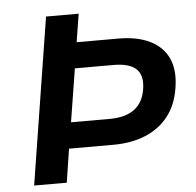

<svg xmlns="http://www.w3.org/2000/svg" viewBox="-51 -757 824 809"><g transform="rotate(-5 361.0 -352.5)"><path d="M61 0 173 -705H311L292 -586H469Q548 -586 602 -559.5Q656 -533 679 -482.5Q702 -432 690 -358Q679 -287 641.5 -239Q604 -191 544.5 -166.5Q485 -142 409 -142H221L199 0ZM239 -252H403Q469 -252 507 -280Q545 -308 554 -365Q563 -423 534 -450Q505 -477 438 -477H275Z"/></g></svg>

Font: Nunito Sans 6pt
Style: Bold Italic
Weight: 700
Italic angle: -9°
Version: Version 3.101;gftools[0.9.27]